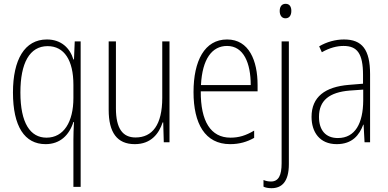

<svg xmlns="http://www.w3.org/2000/svg" viewBox="-20 -746 2034 1007"><path d="M365 -14V234H403V-529H372L368 -434H365C347 -494 301 -539 226 -539C109 -539 48 -433 48 -261C48 -83 109 10 219 10C295 10 343 -37 365 -106H368C366 -74 365 -35 365 -14ZM224 -24C139 -24 87 -100 87 -261C87 -415 135 -504 230 -504C317 -504 365 -430 365 -301V-232C365 -106 314 -24 224 -24Z M869 -529H831V-233C831 -91 779 -25 691 -25C624 -25 588 -71 588 -178V-529H550V-170C550 -51 594 10 687 10C773 10 814 -46 833 -104H836L839 0H869Z M1171 -539C1053 -539 995 -427 995 -263C995 -98 1055 10 1187 10C1236 10 1276 -2 1313 -23V-61C1269 -35 1233 -24 1189 -24C1085 -24 1032 -110 1033 -267H1331V-300C1331 -428 1286 -539 1171 -539ZM1171 -505C1258 -505 1295 -415 1295 -300H1034C1041 -437 1092 -505 1171 -505Z M1447 -688C1447 -667 1457 -650 1477 -650C1498 -650 1508 -666 1508 -689C1508 -709 1500 -726 1478 -726C1456 -726 1447 -709 1447 -688ZM1404 241C1458 241 1495 207 1495 115V-529H1457V110C1457 174 1441 206 1401 206C1387 206 1373 203 1362 198V233C1372 238 1386 241 1404 241Z M1784 -539C1739 -539 1693 -526 1654 -503L1668 -472C1710 -496 1748 -505 1782 -505C1853 -505 1884 -466 1884 -353V-307L1811 -301C1685 -291 1614 -238 1614 -133C1614 -54 1656 10 1746 10C1828 10 1865 -38 1885 -92H1887L1892 0H1921V-357C1921 -486 1879 -539 1784 -539ZM1814 -271 1885 -276V-218C1884 -101 1844 -22 1752 -22C1689 -22 1653 -62 1653 -133C1653 -219 1707 -262 1814 -271Z"/></svg>

Font: Noto Sans Thai Looped Condensed ExtraLight
Style: Regular
Weight: 200
Width: 3
Designer: Sasikarn Vongin, Ben Mitchell
Foundry: The Fontpad Ltd
Version: Version 1.001